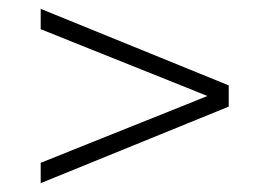

<svg xmlns="http://www.w3.org/2000/svg" viewBox="-20 -567 609 434"><path d="M497 -374V-326L72 -153V-199L449 -350L72 -501V-547Z"/></svg>

Font: Montserrat Atlas Light
Style: Regular
Weight: 300
Designer: Julieta Ulanovsky
Foundry: Julieta Ulanovsky
Version: Version 7.200